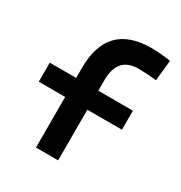

<svg xmlns="http://www.w3.org/2000/svg" viewBox="-174 -866 933 990"><g transform="rotate(30 293.0 -371.0)"><path d="M182.1 0V-301.3H24.9V-414.6H182.1V-473.6Q182.1 -742.2 441.4 -742.2Q501.5 -742.2 557.1 -732.4L544.4 -609.9Q511.7 -613.8 486.6 -615.2Q461.4 -616.7 438.5 -616.7Q314 -616.7 314 -478.5V-414.6H520V-301.3H314V0Z"/></g></svg>

Font: Cascadia Mono
Style: Bold
Weight: 700
Monospace: yes
Designer: Aaron Bell
Foundry: Saja Typeworks
Version: Version 2404.023; ttfautohint (v1.8.4)